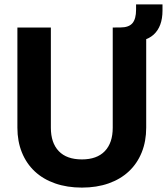

<svg xmlns="http://www.w3.org/2000/svg" viewBox="-20 -836 758 872"><path d="M352 16Q285 16 230.5 -3Q176 -22 138 -57.5Q100 -93 79.5 -143.5Q59 -194 59 -256V-711H211V-256Q211 -187 247 -149.5Q283 -112 352 -112Q420 -112 456 -149.5Q492 -187 492 -256V-711H644V-256Q644 -194 623.5 -143.5Q603 -93 565 -57.5Q527 -22 473 -3Q419 16 352 16ZM504 -641.6V-711.3H527Q565 -711.3 581.5 -730.7Q598 -750.2 598 -792V-815.9H718V-788Q718 -715.3 677.5 -678.5Q637 -641.6 539 -641.6Z"/></svg>

Font: Geist
Style: Bold
Weight: 400
Designer: Basement.studio, Andrés Briganti, Mateo Zaragoza
Foundry: Basement.studio, Vercel, Andrés Briganti, Guido Ferreyra, Mateo Zaragoza
Version: Version 1.401